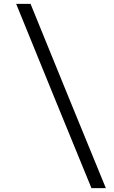

<svg xmlns="http://www.w3.org/2000/svg" viewBox="-20 -770 586 991"><path d="M526.4 201.2C396.5 -115.2 266.6 -432.6 137.7 -750H63.5C192.4 -432.6 322.3 -115.2 452.1 201.2Z"/></svg>

Font: My Font
Style: Regular
Weight: 400
Designer: Alfredo Marco Pradil
Version: Version 0.001